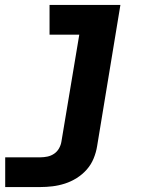

<svg xmlns="http://www.w3.org/2000/svg" viewBox="-20 -540 640 775"><path d="M1 215V95H143Q157 95 171.5 92Q186 89 198.5 80.5Q211 72 218.5 58.5Q226 45 228 31L300 -400H180V-520H466L372 50Q368 75 358 99.5Q348 124 330.5 144Q313 164 290 178.5Q267 193 242 201Q217 209 192 212Q167 215 143 215Z"/></svg>

Font: Iosevka SS04 Heavy Extended
Style: Italic
Weight: 900
Width: 7
Italic angle: -9°
Monospace: yes
Designer: Belleve Invis
Foundry: Belleve Invis
Version: Version 19.0.0; ttfautohint (v1.8.4)